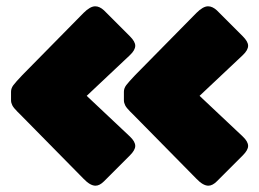

<svg xmlns="http://www.w3.org/2000/svg" viewBox="-20 -593 823 609"><path d="M283 -4Q266 -4 245 -26L51 -223Q47 -227 35 -239Q23 -251 19 -259Q15 -267 15 -275V-302Q15 -313 22.5 -323Q30 -333 51 -355L245 -552Q266 -573 282 -573Q296 -573 310 -560L392 -478Q409 -461 409 -448Q409 -434 392 -418L255 -289L392 -160Q409 -144 409 -130Q409 -117 392 -100L310 -18Q296 -4 283 -4ZM641 -4Q624 -4 603 -26L409 -223Q405 -227 393 -239Q381 -251 377 -259Q373 -267 373 -275V-302Q373 -313 380.5 -323Q388 -333 409 -355L603 -552Q624 -573 640 -573Q654 -573 668 -560L750 -478Q767 -461 767 -448Q767 -434 750 -418L613 -289L750 -160Q767 -144 767 -130Q767 -117 750 -100L668 -18Q654 -4 641 -4Z"/></svg>

Font: Mitr
Style: Bold
Weight: 700
Designer: Thanarat Vachiruckul
Foundry: Cadson Demak
Version: Version 1.002